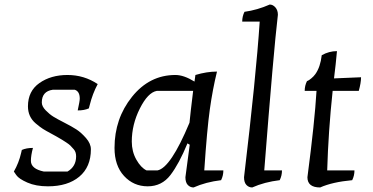

<svg xmlns="http://www.w3.org/2000/svg" viewBox="-20 -810 1642 845"><path d="M315 -122Q315 -141 305 -152.5Q295 -164 289.5 -169.5Q284 -175 271 -183.5Q258 -192 253 -195Q228 -210 204.5 -222.5Q181 -235 168.5 -243Q156 -251 137 -267Q103 -296 103 -342Q103 -409 153.5 -444.5Q204 -480 277 -480Q350 -480 410 -440Q387 -397 375 -348L371 -333Q351 -324 322 -324Q331 -365 331 -376Q331 -408 309 -415H212Q164 -408 164 -359Q164 -342 181 -324.5Q198 -307 215 -296.5Q232 -286 263.5 -270Q295 -254 316 -240.5Q337 -227 358.5 -202.5Q380 -178 380 -153Q380 -75 329 -32.5Q278 10 191 10Q138 10 100.5 -6.5Q63 -23 52 -39L41 -55Q63 -93 73 -137L76 -150Q96 -159 125 -159Q116 -126 116 -102Q116 -67 173 -55H277Q315 -77 315 -122Z M963 -60Q963 -37 953 -17Q886 -9 832 15Q817 15 806.5 4Q796 -7 796 -30L815 -173L805 -179Q768 -89 730 -39.5Q692 10 630 10Q568 10 526 -35.5Q484 -81 484 -159Q484 -288 561 -384Q638 -480 752 -480Q789 -480 836 -451Q838 -469 840 -480Q890 -495 935 -495Q916 -418 903.5 -329Q891 -240 879 -60ZM560 -187Q560 -143 580 -107.5Q600 -72 625 -60H673Q731 -71 814 -270Q818 -312 830 -410H670Q631 -403 595.5 -332.5Q560 -262 560 -187Z M1046 -715Q1046 -738 1056 -758Q1113 -766 1167 -790Q1181 -790 1192 -777.5Q1203 -765 1203 -745Q1184 -585 1143 -60H1221Q1221 -37 1211 -17Q1144 -9 1090 15Q1075 15 1064.5 4Q1054 -7 1054 -30Q1107 -475 1123 -715Z M1569 -470Q1569 -446 1559 -410H1444Q1425 -231 1420 -60H1540Q1540 -37 1530 -17Q1443 -9 1389 15Q1333 15 1333 -30Q1365 -274 1373 -410H1321Q1321 -433 1331 -453Q1333 -454 1336.5 -455.5Q1340 -457 1350 -465Q1360 -473 1368 -484Q1390 -515 1396 -567Q1428 -585 1463 -585Q1458 -528 1450 -465Z"/></svg>

Font: Kotta One
Style: Regular
Weight: 400
Designer: Ania Kruk
Foundry: Ania Kruk
Version: Version 1.001